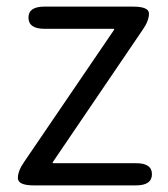

<svg xmlns="http://www.w3.org/2000/svg" viewBox="-20 -560 508 580"><path d="M82 0Q34 0 34 -22Q34 -44 53 -71L324 -469Q327 -473 322 -473H114Q66 -473 66 -507Q66 -540 114 -540H382Q430 -540 430 -519Q430 -497 411 -470L140 -71Q137 -67 142 -67H391Q439 -67 439 -34Q439 0 391 0Z"/></svg>

Font: Resource Han Rounded KR Normal
Style: Regular
Weight: 350
Designer: Cyano Hao (round all glyphs); Ryoko NISHIZUKA 西塚涼子 (kana, bopomofo & ideographs); Paul D. Hunt (Latin, Greek & Cyrillic)
Foundry: Cyano Hao
Version: 0.990